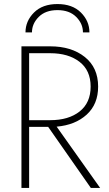

<svg xmlns="http://www.w3.org/2000/svg" viewBox="-20 -929 541 949"><path d="M106 -769Q106 -825 148 -867Q190 -909 264 -909Q338 -909 380 -867Q422 -825 422 -769H390Q390 -812 356.5 -845.5Q323 -879 264 -879Q205 -879 171.5 -845.5Q138 -812 138 -769ZM124 -302V0H86V-700H228Q333 -700 399 -647.5Q465 -595 465 -501Q465 -414 408.5 -362.5Q352 -311 260 -303L475 0H429L218 -302ZM124 -335H228Q319 -335 373.5 -378Q428 -421 428 -501Q428 -581 373 -623.5Q318 -666 228 -666H124Z"/></svg>

Font: Renner
Style: Thin
Weight: 200
Version: Version 003.000 ; ttfautohint (v0.97) -l 8 -r 50 -G 200 -x 1